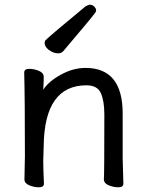

<svg xmlns="http://www.w3.org/2000/svg" viewBox="-20 -780 628 817"><path d="M361 -760Q375 -760 383 -750Q389 -743 389 -736.5Q389 -730 386 -727Q374 -709 249 -562Q241 -553 227 -553Q207 -553 186 -569Q170 -582 170 -597Q170 -604 173 -608Q189 -625 344 -753Q357 -760 361 -760ZM422 -17Q424 -34 424 -293Q424 -351 409 -384Q394 -417 348 -417Q170 -417 166 -162L164 -97Q164 -59 167 1Q167 17 146 17Q125 17 104.5 8.5Q84 0 84 -17L86 -115Q86 -364 83 -471Q83 -487 104 -487Q125 -487 145.5 -478.5Q166 -470 166 -453V-439Q164 -411 164 -398Q186 -433 238.5 -462Q291 -491 344 -491Q502 -491 502 -297V-105L505 1Q505 17 484 17Q463 17 442.5 8.5Q422 0 422 -17Z"/></svg>

Font: ToneOZ-Pinyin-WenKai-Medium
Style: Medium
Weight: 700
Designer: Fontworks Inc.
Foundry: ToneOZ
Version: Version 0.240331